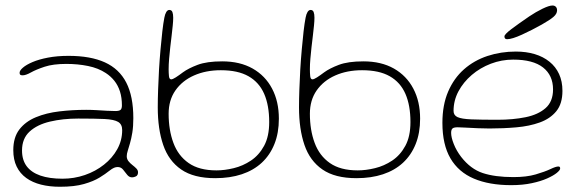

<svg xmlns="http://www.w3.org/2000/svg" viewBox="-20 -662 2164 715"><path d="M203 33.5Q164.5 33.5 132.8 25.5Q101 17.5 77.8 0.8Q54.5 -16 42 -41.8Q29.5 -67.5 29.5 -103Q29.5 -150.5 52.2 -180Q75 -209.5 113.8 -225.5Q152.5 -241.5 201 -247.2Q249.5 -253 301 -253Q320 -253 340.2 -251.8Q360.5 -250.5 378.5 -249.5Q396.5 -248.5 409.5 -248.5Q424 -248.5 429 -253Q434 -257.5 434 -269.5Q434 -298.5 426.8 -321.2Q419.5 -344 406 -361Q392.5 -378 374 -390Q346 -408.5 308 -416.2Q270 -424 227 -424Q178 -424 146.2 -413.5Q114.5 -403 95.2 -392.2Q76 -381.5 64.5 -381.5Q58 -381.5 55.5 -383.5Q53 -385.5 53 -391Q53 -399.5 65.5 -410.2Q78 -421 101.5 -431Q125 -441 159 -447.5Q193 -454 235.5 -454Q317 -454 370.5 -429.8Q424 -405.5 450.2 -354.5Q476.5 -303.5 476.5 -222Q476.5 -191.5 472.8 -168.5Q469 -145.5 464.2 -129Q459.5 -112.5 455.8 -100.8Q452 -89 452 -80.5Q452 -70 458.2 -62Q464.5 -54 473 -47.5Q481.5 -41 487.8 -34.5Q494 -28 494 -20.5Q494 -9 486.2 -5.2Q478.5 -1.5 472 -1.5Q461 -1.5 453.5 -11.2Q446 -21 438.2 -30.5Q430.5 -40 418 -40Q411.5 -40 404.8 -37.2Q398 -34.5 386.5 -25.5Q373 -14.5 350.8 -0.8Q328.5 13 293 23.2Q257.5 33.5 203 33.5ZM213 3.5Q256 3.5 296 -10.2Q336 -24 367.2 -48.8Q398.5 -73.5 416.8 -106.5Q435 -139.5 435 -177.5Q435 -199 420 -208Q405 -217 369.5 -218.8Q334 -220.5 271.5 -220.5Q214 -220.5 166.2 -209.2Q118.5 -198 90.2 -172Q62 -146 62 -101.5Q62 -66.5 79.2 -43.2Q96.5 -20 130.2 -8.2Q164 3.5 213 3.5Z M781.5 1.5Q701.5 1.5 654.8 -30.8Q608 -63 587.8 -122.2Q567.5 -181.5 567.5 -262Q567.5 -292 568.8 -328.5Q570 -365 572.2 -403.2Q574.5 -441.5 577.8 -478Q581 -514.5 584.5 -545Q588 -575.5 592 -596Q594.5 -609.5 599.2 -617.2Q604 -625 610.5 -625Q619 -625 622 -617.2Q625 -609.5 625 -596Q625 -583.5 623.2 -566Q621.5 -548.5 619 -528Q616.5 -507.5 614 -485.8Q611.5 -464 609.8 -443.2Q608 -422.5 608 -404Q608 -390.5 609.2 -378.5Q610.5 -366.5 617.5 -366.5Q623 -366.5 634.8 -374Q646.5 -381.5 661 -392.5Q681.5 -407.5 715.8 -420.5Q750 -433.5 807.5 -433.5Q873.5 -433.5 920.8 -406.8Q968 -380 993.2 -332Q1018.5 -284 1018.5 -220Q1018.5 -167 1002 -125.8Q985.5 -84.5 954.8 -56Q924 -27.5 880.2 -13Q836.5 1.5 781.5 1.5ZM786 -27.5Q816.5 -27.5 850.5 -35.8Q884.5 -44 914.5 -64Q944.5 -84 963.5 -119Q982.5 -154 982.5 -207.5Q982.5 -269.5 963.8 -312.5Q945 -355.5 905.5 -378Q866 -400.5 802.5 -400.5Q746.5 -400.5 702.5 -381Q658.5 -361.5 633.2 -325.2Q608 -289 608 -238.5Q608 -177.5 625.8 -129.8Q643.5 -82 682.5 -54.8Q721.5 -27.5 786 -27.5Z M1307.5 1.5Q1227.5 1.5 1180.8 -30.8Q1134 -63 1113.8 -122.2Q1093.5 -181.5 1093.5 -262Q1093.5 -292 1094.8 -328.5Q1096 -365 1098.2 -403.2Q1100.5 -441.5 1103.8 -478Q1107 -514.5 1110.5 -545Q1114 -575.5 1118 -596Q1120.5 -609.5 1125.2 -617.2Q1130 -625 1136.5 -625Q1145 -625 1148 -617.2Q1151 -609.5 1151 -596Q1151 -583.5 1149.2 -566Q1147.5 -548.5 1145 -528Q1142.5 -507.5 1140 -485.8Q1137.5 -464 1135.8 -443.2Q1134 -422.5 1134 -404Q1134 -390.5 1135.2 -378.5Q1136.5 -366.5 1143.5 -366.5Q1149 -366.5 1160.8 -374Q1172.5 -381.5 1187 -392.5Q1207.5 -407.5 1241.8 -420.5Q1276 -433.5 1333.5 -433.5Q1399.5 -433.5 1446.8 -406.8Q1494 -380 1519.2 -332Q1544.5 -284 1544.5 -220Q1544.5 -167 1528 -125.8Q1511.5 -84.5 1480.8 -56Q1450 -27.5 1406.2 -13Q1362.5 1.5 1307.5 1.5ZM1312 -27.5Q1342.5 -27.5 1376.5 -35.8Q1410.5 -44 1440.5 -64Q1470.5 -84 1489.5 -119Q1508.5 -154 1508.5 -207.5Q1508.5 -269.5 1489.8 -312.5Q1471 -355.5 1431.5 -378Q1392 -400.5 1328.5 -400.5Q1272.5 -400.5 1228.5 -381Q1184.5 -361.5 1159.2 -325.2Q1134 -289 1134 -238.5Q1134 -177.5 1151.8 -129.8Q1169.5 -82 1208.5 -54.8Q1247.5 -27.5 1312 -27.5Z M1883.5 27.5Q1802 27.5 1744.8 3.2Q1687.5 -21 1657.5 -72.2Q1627.5 -123.5 1627.5 -204.5Q1627.5 -271.5 1649 -321.2Q1670.5 -371 1708 -404Q1745.5 -437 1795.2 -453.5Q1845 -470 1901 -470Q1939.5 -470 1971.2 -460.5Q2003 -451 2026.2 -432.2Q2049.5 -413.5 2062 -386.2Q2074.5 -359 2074.5 -323.5Q2074.5 -276 2051.8 -248Q2029 -220 1990.2 -206Q1951.5 -192 1903 -187.8Q1854.5 -183.5 1803 -183.5Q1784 -183.5 1759.2 -184.5Q1734.5 -185.5 1713.5 -186.8Q1692.5 -188 1684.5 -188Q1670 -188 1665 -183.5Q1660 -179 1660 -167Q1660 -150.5 1669.8 -125.8Q1679.5 -101 1697.5 -77.5Q1732.5 -32.5 1778 -17.5Q1823.5 -2.5 1892 -2.5Q1941 -2.5 1975 -12.5Q2009 -22.5 2029.5 -32.2Q2050 -42 2059 -42Q2063 -42 2064.5 -40.2Q2066 -38.5 2066 -34.5Q2066 -28.5 2053.5 -18.2Q2041 -8 2017.5 2.5Q1994 13 1960.2 20.2Q1926.5 27.5 1883.5 27.5ZM1832.5 -216Q1890.5 -216 1937.2 -225.5Q1984 -235 2011.8 -259.5Q2039.5 -284 2039.5 -329Q2039.5 -381.5 2002.2 -410.8Q1965 -440 1891 -440Q1848 -440 1808 -424.8Q1768 -409.5 1736.8 -382.8Q1705.5 -356 1687.2 -321.8Q1669 -287.5 1669 -249Q1669 -232.5 1684 -225.8Q1699 -219 1734.8 -217.5Q1770.5 -216 1832.5 -216ZM1868.5 -516Q1863.5 -516 1861 -518.5Q1858.5 -521 1858.5 -526.5Q1858.5 -534 1884.2 -553.5Q1910 -573 1951 -601Q1975.5 -617.5 2000.2 -629.5Q2025 -641.5 2037.5 -641.5Q2045 -641.5 2049.8 -636.8Q2054.5 -632 2054.5 -623.5Q2054.5 -610.5 2041 -599Q2027.5 -587.5 1997.5 -570.5Q1961 -550 1923.8 -533Q1886.5 -516 1868.5 -516Z"/></svg>

Font: Gluten Thin Thin
Style: Regular
Weight: 250
Version: Version 1.300